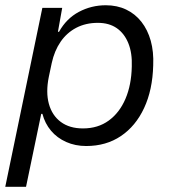

<svg xmlns="http://www.w3.org/2000/svg" viewBox="-33 -555 659 742"><path d="M-12.7 167 130.7 -524.7H207.4L190.9 -432.3L195 -432Q223.6 -483.4 271.9 -509.1Q320.1 -534.7 375.9 -534.7Q419.6 -534.7 454.4 -518.1Q489.3 -501.6 513.5 -470.7Q537.7 -439.9 549.6 -397.4Q561.4 -354.9 559.1 -302.3Q556.6 -207.4 523.9 -137.5Q491.3 -67.6 434.1 -29.1Q377 9.3 300 9.3Q257.9 9.3 222.8 -6.3Q187.7 -21.9 164.1 -49.9Q140.6 -78 130.9 -114.9H126.3L67.6 167ZM287.6 -58.7Q345.7 -58.7 387.3 -89.1Q428.9 -119.4 451.9 -173.2Q474.9 -227 476.3 -298Q478.3 -349.9 463.1 -387.6Q448 -425.4 418.4 -446.1Q388.7 -466.7 345.1 -466.7Q298.3 -466.7 261.7 -447.6Q225.1 -428.4 201.2 -393.6Q177.3 -358.7 167 -311.6L155.6 -257.7Q143.6 -198.6 155.9 -153.6Q168.3 -108.7 202.1 -83.7Q235.9 -58.7 287.6 -58.7Z"/></svg>

Font: Mona Sans
Style: Italic
Weight: 200
Italic angle: -11.6951°
Designer: Deni Anggara
Foundry: GitHub
Version: Version 2.000